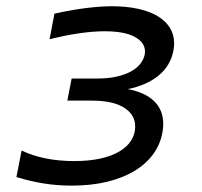

<svg xmlns="http://www.w3.org/2000/svg" viewBox="-20 -580 642 611"><path d="M208 10.7Q162.1 10.7 119.4 3.9Q76.7 -2.9 32.2 -16.6L48.8 -101.1Q82.5 -84.5 125.2 -75.9Q168 -67.4 215.8 -67.4Q262.2 -67.4 298.3 -75.2Q334.5 -83 359.4 -97.7Q384.3 -112.3 397.2 -132.6Q410.2 -152.8 410.2 -177.7Q410.2 -214.8 375 -237.3Q339.8 -259.8 271.5 -259.8H194.3L208 -330.1H288.6Q322.3 -330.1 348.6 -335.7Q375 -341.3 393.8 -351.1Q412.6 -360.8 424.1 -374Q435.5 -387.2 439.5 -402.3Q441.4 -408.7 441.4 -416Q441.4 -444.8 408.9 -462.6Q376.5 -480.5 312.5 -480.5Q277.8 -480.5 234.4 -474.4Q190.9 -468.3 137.7 -455.1L153.3 -536.6Q260.7 -560.1 336.9 -560.1Q382.8 -560.1 419.4 -552Q456.1 -543.9 481.4 -528.8Q506.8 -513.7 520.5 -491.7Q534.2 -469.7 534.2 -441.9Q534.2 -431.2 531.7 -417.5Q522 -370.1 484.4 -339.4Q446.8 -308.6 386.7 -296.4Q441.4 -286.1 470.5 -258.1Q499.5 -230 499.5 -185.1Q499.5 -179.2 498.8 -172.9Q498 -166.5 497.1 -159.7Q490.7 -122.1 468.3 -90.6Q445.8 -59.1 408.9 -36.6Q372.1 -14.2 321.5 -1.7Q271 10.7 208 10.7Z"/></svg>

Font: Hack
Style: Italic
Weight: 400
Italic angle: -11°
Monospace: yes
Designer: Christopher Simpkins
Foundry: Christopher Simpkins
Version: Version 2.019; ttfautohint (v1.4.1) -l 4 -r 80 -G 350 -x 0 -